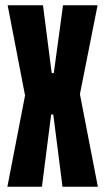

<svg xmlns="http://www.w3.org/2000/svg" viewBox="-20 -708 399 728"><path d="M8 0 75 -346 9 -688H143L176 -431H184L219 -688H350L283 -351L351 0H217L182 -274H174L139 0Z"/></svg>

Font: Saira UltraCondensed Black
Style: Regular
Weight: 900
Width: 1
Designer: Hector Gatti with collaboration of the Omnibus-Type team
Foundry: Omnibus-Type
Version: Version 1.101